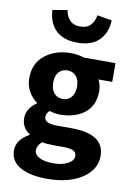

<svg xmlns="http://www.w3.org/2000/svg" viewBox="-102 -805 738 1079"><g transform="rotate(10 267.0 -266.0)"><path d="M242 211Q149 211 91.5 179.5Q34 148 34 85Q34 25 105 -15V-19Q59 -49 59 -103Q59 -158 115 -196V-200Q86 -220 67 -254Q48 -288 48 -329Q48 -414 107.5 -461Q167 -508 253 -508Q297 -508 330 -496H511V-389H432Q448 -362 448 -324Q448 -242 393.5 -199.5Q339 -157 253 -157Q224 -157 193 -167Q175 -152 175 -130Q175 -93 250 -93H330Q519 -93 519 33Q519 111 443.5 161Q368 211 242 211ZM321 -329Q321 -367 302 -388Q283 -409 253 -409Q223 -409 204 -388.5Q185 -368 185 -329Q185 -289 204 -267.5Q223 -246 253 -246Q283 -246 302 -267.5Q321 -289 321 -329ZM265 119Q314 119 346.5 101.5Q379 84 379 58Q379 36 360.5 27.5Q342 19 303 19H252Q206 19 182 13Q155 37 155 62Q155 89 184.5 104Q214 119 265 119ZM110 -729 194 -743Q199 -708 220 -686Q241 -664 279 -664Q317 -664 338 -686Q359 -708 364 -743L448 -729Q446 -659 403.5 -615.5Q361 -572 279 -572Q197 -572 154.5 -615.5Q112 -659 110 -729Z"/></g></svg>

Font: Toshiba Sans
Style: Bold
Weight: 700
Designer: Paul D. Hunt
Foundry: Toshiba Corporation
Version: Version 2.020;PS 2.0;hotconv 1.0.86;makeotf.lib2.5.63406